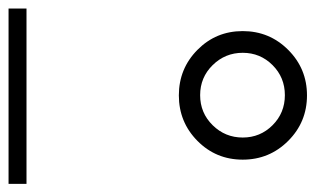

<svg xmlns="http://www.w3.org/2000/svg" viewBox="-168 -588 755 460"><g transform="rotate(90 210.0 -357.5)"><path d="M99 -670Q144 -715 208 -715Q272 -715 317 -670Q362 -625 362 -561Q362 -497 317 -452.5Q272 -408 208 -408Q144 -408 99 -452.5Q54 -497 54 -561Q54 -625 99 -670ZM106 -561Q106 -519 135.5 -489Q165 -459 207.5 -459Q250 -459 279.5 -489Q309 -519 309 -561Q309 -603 279.5 -632.5Q250 -662 207.5 -662Q165 -662 135.5 -632.5Q106 -603 106 -561ZM420 -43V0H0V-43Z"/></g></svg>

Font: Montserrat Subrayada
Style: Regular
Weight: 400
Designer: Julieta Ulanovsky
Foundry: Julieta Ulanovsky
Version: Version 2.001